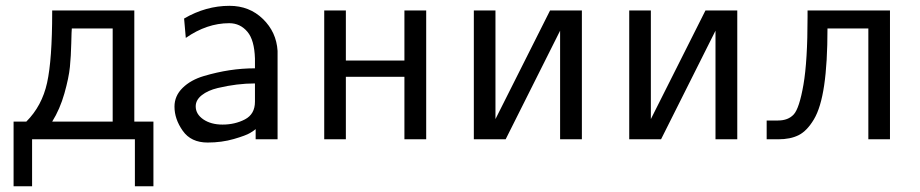

<svg xmlns="http://www.w3.org/2000/svg" viewBox="-20 -481 3176 663"><path d="M26.9 -61H70.8Q125 -115.2 142.6 -195.1Q160.2 -274.9 160.2 -439V-444.8H443.8V-61H509.8V162.1H445.8V0H90.8V162.1H26.9ZM160.2 -61H369.1V-382.8H228Q227.1 -376 226.1 -331.5Q225.1 -287.1 221.4 -250Q217.8 -212.9 202.4 -158.4Q187 -104 160.2 -61Z M582.5 -112.8Q582.5 -149.9 610.6 -177.5Q638.7 -205.1 684.1 -218.5Q729.5 -231.9 772.9 -238.5Q816.4 -245.1 860.4 -245.1V-278.8Q858.4 -342.8 834.5 -371.1Q809.6 -400.9 771.5 -400.9Q694.3 -400.9 621.6 -350.1L615.7 -417Q690.9 -460.9 772.5 -460.9Q841.3 -460.9 887.9 -415.5Q934.6 -370.1 938.5 -305.2V0H862.8V-35.2Q858.9 -31.2 844.2 -22.2Q829.6 -13.2 787.6 -1Q745.6 11.2 696.8 11.2Q639.6 11.2 611.1 -29.3Q582.5 -69.8 582.5 -112.8ZM655.8 -113.8Q655.8 -86.9 682.1 -68.8Q708.5 -50.8 748.5 -50.8Q791.5 -50.8 825.9 -68.8Q860.4 -86.9 860.4 -129.9V-192.9Q829.6 -192.9 797.6 -189Q765.6 -185.1 731.7 -177Q697.8 -168.9 676.8 -152.3Q655.8 -135.7 655.8 -113.8Z M1099.6 0V-444.8H1174.3V-272H1376.5V-444.8H1451.7V0H1376.5V-215.8H1174.3V0Z M1616.2 0V-444.8H1690.9V-69.8L1879.4 -444.8H1989.3V0H1914.1V-375L1726.1 0Z M2152.8 0V-444.8H2227.5V-69.8L2416 -444.8H2525.9V0H2450.7V-375L2262.7 0Z M2627.4 0V-64.9H2666.5Q2701.7 -64.9 2720.9 -85.9Q2740.2 -106.9 2754.4 -188.5Q2768.6 -270 2768.6 -422.9V-444.8H3053.2V0H2978.5V-382.8H2837.4Q2837.4 -263.7 2825.9 -186.3Q2814.5 -108.9 2790.5 -68.8Q2766.6 -28.8 2738 -14.4Q2709.5 0 2667.5 0Z"/></svg>

Font: CMU Sans Serif
Style: Medium
Weight: 500
Version: Version 0.7.0